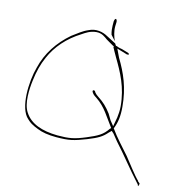

<svg xmlns="http://www.w3.org/2000/svg" viewBox="-95 -860 994 1067"><g transform="rotate(10 402.5 -327.0)"><path d="M77 -357C88 -410 103 -452 126 -494C162 -560 220 -617 299 -657C319 -668 344 -683 379 -683C411 -683 429 -664 442 -653L463 -638C468 -634 474 -631 483 -624L487 -623V-614C490 -610 491 -606 494 -599L511 -562C547 -487 583 -408 583 -300C583 -276 579 -254 575 -235L561 -184L541 -214C535 -226 529 -239 524 -249C502 -284 483 -306 452 -330C443 -337 436 -344 432 -350C427 -361 427 -360 424 -361C414 -364 415 -359 415 -353C421 -342 422 -338 442 -323C494 -282 517 -227 552 -172L545 -166C516 -130 489 -118 427 -98C361 -77 332 -74 264 -80C176 -89 111 -118 81 -175C54 -223 66 -307 77 -357ZM86 -430C56 -350 36 -195 90 -140C98 -131 106 -123 116 -116H117C126 -109 138 -103 152 -96C179 -82 214 -73 260 -69C334 -63 358 -67 431 -88C491 -106 515 -118 542 -144L558 -157L570 -144C579 -131 588 -117 597 -104C646 -40 699 42 743 99L752 111C753 117 755 120 755 120C757 119 762 108 761 104L750 93V91C727 65 687 0 664 -34C632 -78 595 -124 567 -172L566 -173L567 -174C585 -210 593 -246 593 -299C593 -407 566 -485 527 -565L509 -613L567 -590C570 -590 577 -590 578 -591V-592C578 -595 575 -597 574 -599L539 -613C533 -616 515 -618 502 -627L500 -625C497 -630 494 -634 493 -638L492 -639L440 -672C414 -690 373 -702 334 -686C300 -675 278 -658 244 -638C170 -585 114 -515 86 -430ZM442 -653V-654ZM461 -734C460 -719 460 -703 464 -683L488 -651C480 -675 473 -705 476 -733L479 -757V-759C480 -766 475 -773 474 -774C469 -774 466 -771 463 -759ZM494 -598V-599ZM545 -166Z"/></g></svg>

Font: Stray Cat
Style: HlExt
Weight: 100
Version: Version 1.0